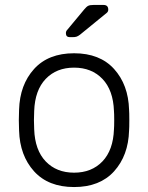

<svg xmlns="http://www.w3.org/2000/svg" viewBox="-20 -745 598 775"><path d="M279 10Q175 10 117.5 -53.5Q60 -117 57 -218L56 -260L57 -302Q60 -403 117.5 -466.5Q175 -530 279 -530Q383 -530 440.5 -466.5Q498 -403 501 -302Q502 -292 502 -260Q502 -228 501 -218Q498 -117 440.5 -53.5Q383 10 279 10ZM279 -48Q350 -48 393.5 -93.5Q437 -139 440 -223Q441 -233 441 -260Q441 -287 440 -297Q437 -381 393.5 -426.5Q350 -472 279 -472Q208 -472 164.5 -426.5Q121 -381 118 -297L117 -260L118 -223Q121 -139 164.5 -93.5Q208 -48 279 -48ZM262 -595Q246 -595 246 -611Q246 -619 251 -624L320 -707Q329 -718 336 -721.5Q343 -725 357 -725H398Q417 -725 417 -706Q417 -699 412 -694L303 -605Q295 -599 289 -597Q283 -595 272 -595Z"/></svg>

Font: Rubik AZ
Style: Regular
Weight: 300
Designer: Hubert and Fischer
Foundry: Hubert & Fischer
Version: Version 2.000